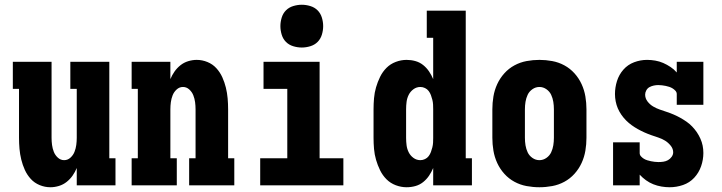

<svg xmlns="http://www.w3.org/2000/svg" viewBox="-20 -780 3040 808"><path d="M192 8Q169 8 147 -1Q125 -10 109.5 -27Q94 -44 84.5 -65Q75 -86 69.5 -108.5Q64 -131 62 -154Q60 -177 60 -200V-406H34V-520H197V-200Q197 -185 199 -170Q201 -155 206.5 -141Q212 -127 223.5 -116.5Q235 -106 250 -106Q265 -106 276.5 -116.5Q288 -127 293.5 -141Q299 -155 301 -170Q303 -185 303 -200V-406H276V-520H440V-114H466V0H303V-73Q296 -56 285.5 -41Q275 -26 260.5 -14.5Q246 -3 228 2.5Q210 8 192 8Z M534 0V-114H560V-406H534V-520H697V-447Q704 -464 714.5 -479Q725 -494 739.5 -505.5Q754 -517 772 -522.5Q790 -528 808 -528Q831 -528 853 -519Q875 -510 890.5 -493Q906 -476 915.5 -455Q925 -434 930.5 -411.5Q936 -389 938 -366Q940 -343 940 -320V-114H966V0H776V-114H803V-320Q803 -335 801 -350Q799 -365 793.5 -379Q788 -393 776.5 -403.5Q765 -414 750 -414Q735 -414 723.5 -403.5Q712 -393 706.5 -379Q701 -365 699 -350Q697 -335 697 -320V-114H724V0Z M1075 0V-114H1189V-406H1089V-520H1325V-114H1425V0ZM1250 -580Q1232 -580 1214 -585.5Q1196 -591 1183.5 -603.5Q1171 -616 1165.5 -634Q1160 -652 1160 -670Q1160 -688 1165.5 -706Q1171 -724 1183.5 -736.5Q1196 -749 1214 -754.5Q1232 -760 1250 -760Q1268 -760 1286 -754.5Q1304 -749 1316.5 -736.5Q1329 -724 1334.5 -706Q1340 -688 1340 -670Q1340 -652 1334.5 -634Q1329 -616 1316.5 -603.5Q1304 -591 1286 -585.5Q1268 -580 1250 -580Z M1691 8Q1668 8 1645.5 -0.5Q1623 -9 1606.5 -25.5Q1590 -42 1579.5 -63.5Q1569 -85 1562.5 -107.5Q1556 -130 1554 -153.5Q1552 -177 1552 -200V-320Q1552 -343 1554 -366.5Q1556 -390 1562.5 -412.5Q1569 -435 1579.5 -456.5Q1590 -478 1606.5 -494.5Q1623 -511 1645.5 -519.5Q1668 -528 1691 -528Q1710 -528 1728 -523Q1746 -518 1760.5 -506.5Q1775 -495 1785.5 -479.5Q1796 -464 1803 -447V-621H1776V-735H1940V-114H1966V0H1803V-73Q1796 -56 1785.5 -40.5Q1775 -25 1760.5 -13.5Q1746 -2 1728 3Q1710 8 1691 8ZM1749 -106Q1759 -106 1768.5 -110.5Q1778 -115 1784 -123Q1790 -131 1793.5 -140.5Q1797 -150 1799.5 -160Q1802 -170 1802.5 -180Q1803 -190 1803 -200V-320Q1803 -330 1802.5 -340Q1802 -350 1799.5 -360Q1797 -370 1793.5 -379.5Q1790 -389 1784 -397Q1778 -405 1768.5 -409.5Q1759 -414 1749 -414Q1733 -414 1720 -404.5Q1707 -395 1700 -381Q1693 -367 1691 -351.5Q1689 -336 1689 -320V-200Q1689 -184 1691 -168.5Q1693 -153 1700 -139Q1707 -125 1720 -115.5Q1733 -106 1749 -106Z M2250 8Q2223 8 2196 3Q2169 -2 2145 -15Q2121 -28 2102.5 -48.5Q2084 -69 2072.5 -94Q2061 -119 2056.5 -146Q2052 -173 2052 -200V-320Q2052 -347 2056.5 -374Q2061 -401 2072.5 -426Q2084 -451 2102.5 -471.5Q2121 -492 2145 -505Q2169 -518 2196 -523Q2223 -528 2250 -528Q2277 -528 2304 -523Q2331 -518 2355 -505Q2379 -492 2397.5 -471.5Q2416 -451 2427.5 -426Q2439 -401 2443.5 -374Q2448 -347 2448 -320V-200Q2448 -173 2443.5 -146Q2439 -119 2427.5 -94Q2416 -69 2397.5 -48.5Q2379 -28 2355 -15Q2331 -2 2304 3Q2277 8 2250 8ZM2250 -106Q2266 -106 2279.5 -115.5Q2293 -125 2299.5 -139Q2306 -153 2308.5 -168.5Q2311 -184 2311 -200V-320Q2311 -336 2308.5 -351.5Q2306 -367 2299.5 -381Q2293 -395 2279.5 -404.5Q2266 -414 2250 -414Q2234 -414 2220.5 -404.5Q2207 -395 2200.5 -381Q2194 -367 2191.5 -351.5Q2189 -336 2189 -320V-200Q2189 -184 2191.5 -168.5Q2194 -153 2200.5 -139Q2207 -125 2220.5 -115.5Q2234 -106 2250 -106Z M2798 8Q2781 8 2763.5 5Q2746 2 2729.5 -4.5Q2713 -11 2698.5 -21.5Q2684 -32 2672 -45V0H2560V-181H2672V-136Q2672 -128 2677.5 -122Q2683 -116 2689.5 -112Q2696 -108 2704 -105.5Q2712 -103 2719.5 -101.5Q2727 -100 2735 -99Q2743 -98 2751 -98Q2761 -98 2771.5 -99.5Q2782 -101 2791 -106Q2800 -111 2806.5 -120Q2813 -129 2813 -139Q2813 -154 2802.5 -167Q2792 -180 2779 -188Q2766 -196 2751 -201Q2736 -206 2721.5 -211Q2707 -216 2692.5 -222.5Q2678 -229 2664.5 -236.5Q2651 -244 2638.5 -253Q2626 -262 2615 -273Q2604 -284 2595 -297Q2586 -310 2580 -324Q2574 -338 2571 -353.5Q2568 -369 2568 -384Q2568 -412 2576.5 -439Q2585 -466 2603.5 -487Q2622 -508 2648.5 -518Q2675 -528 2703 -528Q2720 -528 2737.5 -525Q2755 -522 2771 -515Q2787 -508 2802 -498Q2817 -488 2828 -475V-520H2940V-339H2828V-384Q2828 -392 2822.5 -398Q2817 -404 2810.5 -408Q2804 -412 2796.5 -414.5Q2789 -417 2781.5 -418.5Q2774 -420 2766 -421Q2758 -422 2750 -422Q2741 -422 2731.5 -420Q2722 -418 2713.5 -413.5Q2705 -409 2700 -400Q2695 -391 2695 -382Q2695 -366 2705 -353Q2715 -340 2728.5 -332Q2742 -324 2756.5 -319Q2771 -314 2786 -309Q2801 -304 2815 -298Q2829 -292 2842.5 -284.5Q2856 -277 2869 -268Q2882 -259 2893 -247.5Q2904 -236 2912.5 -223.5Q2921 -211 2927.5 -196.5Q2934 -182 2937 -167Q2940 -152 2940 -136Q2940 -108 2930.5 -80.5Q2921 -53 2901.5 -32Q2882 -11 2854.5 -1.5Q2827 8 2798 8Z"/></svg>

Font: Iosevka Curly Slab Heavy
Style: Regular
Weight: 900
Monospace: yes
Designer: Belleve Invis
Foundry: Belleve Invis
Version: Version 22.1.2; ttfautohint (v1.8.4)